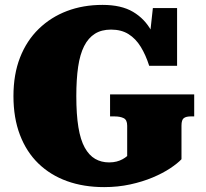

<svg xmlns="http://www.w3.org/2000/svg" viewBox="-20 -748 843 785"><path d="M722 -234V-97Q706 -80 676 -60Q646 -40 604.5 -22.5Q563 -5 512.5 6Q462 17 406 17Q322 17 254 -7.5Q186 -32 137 -79.5Q88 -127 61.5 -196.5Q35 -266 35 -355Q35 -444 62 -513Q89 -582 138.5 -630Q188 -678 254 -703Q320 -728 399 -728Q476 -728 524 -699.5Q572 -671 599 -621.5Q626 -572 640 -507L586 -541L605 -715H704V-479H590Q576 -523 555.5 -556.5Q535 -590 505.5 -608.5Q476 -627 434 -627Q395 -627 368 -610Q341 -593 324 -559.5Q307 -526 299.5 -475Q292 -424 292 -355Q292 -280 300.5 -228Q309 -176 326.5 -144.5Q344 -113 369 -98.5Q394 -84 426 -84Q443 -84 456.5 -87.5Q470 -91 481 -97Q492 -103 500 -110V-234Q500 -258 485.5 -265Q471 -272 449 -272H430V-362H774V-272H759Q741 -272 731.5 -265Q722 -258 722 -234Z"/></svg>

Font: Roboto Serif Black
Style: Regular
Weight: 900
Designer: Greg Gazdowicz
Foundry: Commercial Type
Version: Version 1.008